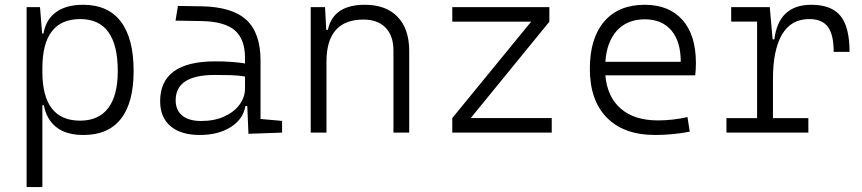

<svg xmlns="http://www.w3.org/2000/svg" viewBox="-20 -547 3556 792"><path d="M89.8 224.6V-517.6H145L153.8 -408.7H159.2Q169.4 -466.8 211.4 -497.1Q253.4 -527.3 322.8 -527.3Q425.8 -527.3 478.5 -458Q531.2 -388.7 531.2 -253.9Q531.2 -124 479 -57.1Q426.8 9.8 324.7 9.8Q252.4 9.8 211.7 -22.9Q170.9 -55.7 161.1 -112.8H154.8V224.6ZM154.8 -251Q154.8 -49.3 310.5 -49.3Q387.2 -49.3 426.5 -101.3Q465.8 -153.3 465.8 -253.9Q465.8 -468.3 311 -468.3Q154.8 -468.3 154.8 -266.1Z M1004.9 4.9 1000 -109.4H992.2Q983.4 -55.2 931.6 -22.7Q879.9 9.8 804.2 9.8Q726.1 9.8 683.3 -26.6Q640.6 -63 640.6 -129.4Q640.6 -293.9 867.7 -293.9Q902.3 -293.9 933.8 -291.7Q965.3 -289.6 990.7 -285.2V-307.1Q990.7 -386.2 948.2 -422.1Q905.8 -458 814 -460L704.1 -461.9L713.9 -522.5L810.5 -521Q937.5 -519 996.1 -465.1Q1054.7 -411.1 1054.7 -297.4V-56.2L1143.6 -48.3V0ZM990.7 -231.4Q961.9 -236.3 929 -237.1Q896 -237.8 865.7 -237.8Q704.6 -237.8 704.6 -133.3Q704.6 -92.3 731.9 -70.1Q759.3 -47.9 809.6 -47.9Q863.8 -47.9 904.5 -66.2Q945.3 -84.5 968 -115.2Q990.7 -146 990.7 -182.6Z M1603 0V-338.4Q1603 -399.9 1570.3 -433.1Q1537.6 -466.3 1479.5 -466.3Q1326.7 -466.3 1326.7 -292.5V0H1261.7V-517.6H1320.8L1325.7 -423.8H1332.5Q1354.5 -527.3 1484.9 -527.3Q1572.3 -527.3 1620.1 -477.5Q1668 -427.7 1668 -336.9V0Z M1845.7 0V-60.1L2170.9 -457.5H1845.7V-517.6H2246.1V-457.5L1921.9 -60.1H2255.9V0Z M2682.1 9.8Q2553.7 9.8 2483.4 -61.5Q2413.1 -132.8 2413.1 -263.7Q2413.1 -389.2 2472.4 -458.3Q2531.7 -527.3 2639.2 -527.3Q2739.7 -527.3 2795.2 -464.8Q2850.6 -402.3 2850.6 -287.1Q2850.6 -256.8 2847.7 -236.3H2477.1Q2484.9 -147 2541 -98.6Q2597.2 -50.3 2693.8 -50.3Q2754.4 -50.3 2815.9 -64L2825.2 -3.9Q2791 2.9 2753.9 6.3Q2716.8 9.8 2682.1 9.8ZM2477.1 -292H2788.1Q2788.1 -376 2749.3 -421.6Q2710.4 -467.3 2640.1 -467.3Q2567.9 -467.3 2525.4 -421.4Q2482.9 -375.5 2477.1 -292Z M3168.5 -222.7V-59.6H3314.5V0H2976.6V-59.6H3103V-458H2996.1V-517.6H3155.3L3167 -384.8H3174.3Q3191.9 -527.3 3326.7 -527.3Q3409.7 -527.3 3447 -481.4Q3484.4 -435.5 3484.4 -333H3418.9Q3418.9 -404.3 3395 -436.3Q3371.1 -468.3 3318.4 -468.3Q3242.7 -468.3 3205.6 -404.3Q3168.5 -340.3 3168.5 -222.7Z"/></svg>

Font: Cascadia Mono PL Light
Style: Regular
Weight: 300
Monospace: yes
Designer: Aaron Bell
Foundry: Saja Typeworks
Version: Version 2404.023; ttfautohint (v1.8.4)